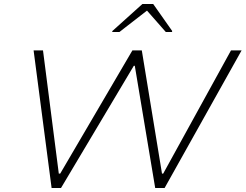

<svg xmlns="http://www.w3.org/2000/svg" viewBox="-20 -940 1228 960"><path d="M238 0 148 -688H195L274 -72H281L642 -688H689L790 -72H796L1135 -688H1188L803 0H756L654 -611H649L285 0ZM541 -780 542 -785 692 -920H746L841 -785L840 -780H809L715 -887L577 -780Z"/></svg>

Font: Saira Expanded ExtraLight
Style: Italic
Weight: 250
Width: 7
Italic angle: -12°
Designer: Hector Gatti with collaboration of the Omnibus-Type team
Foundry: Omnibus-Type
Version: Version 1.101